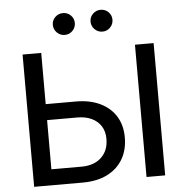

<svg xmlns="http://www.w3.org/2000/svg" viewBox="-61 -994 1010 1052"><g transform="rotate(-5 444.5 -467.5)"><path d="M156.7 -445.8H352.1Q429.2 -445.8 485.4 -418.9Q541.5 -392.1 572 -343Q602.5 -293.9 602.5 -226.6Q602.5 -157.2 572 -106.2Q541.5 -55.2 485.6 -27.6Q429.7 0 352.1 0H84V-727.5H186.5V-87.4H352.1Q421.4 -87.4 461.4 -125.2Q501.5 -163.1 501.5 -227.5Q501.5 -268.1 483.2 -297.1Q464.8 -326.2 431.6 -342Q398.4 -357.9 352.1 -357.9H156.7ZM804.7 -727.5V0H702.1V-727.5ZM531.2 -814.5Q506.3 -814.5 488.5 -832.3Q470.7 -850.1 470.7 -875Q470.7 -899.9 488.5 -917.2Q506.3 -934.6 531.2 -934.6Q556.2 -934.6 573.7 -917.2Q591.3 -899.9 591.3 -875Q591.3 -850.1 573.7 -832.3Q556.2 -814.5 531.2 -814.5ZM324.2 -814.5Q298.8 -814.5 281 -832.3Q263.2 -850.1 263.2 -875Q263.2 -899.9 281 -917.2Q298.8 -934.6 324.2 -934.6Q349.1 -934.6 366.7 -917.2Q384.3 -899.9 384.3 -875Q384.3 -850.1 366.7 -832.3Q349.1 -814.5 324.2 -814.5Z"/></g></svg>

Font: Inter Cardless
Style: Regular
Weight: 400
Designer: Rasmus Andersson
Foundry: rsms
Version: Version 4.001;git-9221beed3